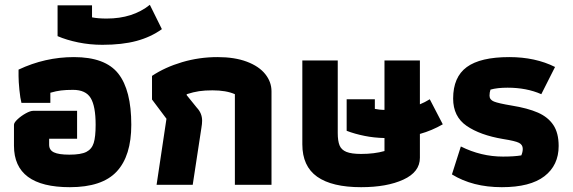

<svg xmlns="http://www.w3.org/2000/svg" viewBox="-20 -767 2377 797"><path d="M38 -162V-249Q38 -258 53 -272Q68 -286 87 -296.5Q106 -307 118 -307H300V-191H184V-166Q184 -144 204 -134.5Q224 -125 268 -125Q316 -125 338.5 -136.5Q361 -148 369 -173.5Q377 -199 377 -249Q377 -326 356.5 -360Q336 -394 283 -394Q254 -394 233.5 -391.5Q213 -389 189 -382V-340H69Q64 -359 60.5 -394Q57 -429 57 -451V-478Q167 -530 287 -530Q417 -530 471 -461.5Q525 -393 525 -249Q525 -120 464.5 -55Q404 10 270 10Q38 10 38 -162Z M219 -617V-745H362V-695Q386 -690 423 -690Q531 -690 602 -747L652 -646Q606 -613 546.5 -597Q487 -581 405 -581Q353 -581 304.5 -591Q256 -601 219 -617Z M671 -274 611 -354V-452Q665 -488 736 -509Q807 -530 883 -530Q954 -530 1004.5 -511Q1055 -492 1081 -459.5Q1107 -427 1107 -388V0H955V-376Q919 -392 862 -392Q830 -392 806.5 -388.5Q783 -385 755 -376V-372L797 -320Q819 -297 819 -266Q819 -253 816 -236L780 0H630Z M1235 -168V-516H1382V-215Q1382 -182 1389.5 -163.5Q1397 -145 1418 -136.5Q1439 -128 1479 -128Q1534 -128 1576 -140V-194Q1532 -195 1493 -203Q1453 -211 1419 -224V-355H1536V-315Q1558 -311 1569 -311H1576V-516H1723V-334Q1743 -342 1764 -355L1818 -251Q1773 -225 1723 -211V-112Q1723 -53 1654.5 -21.5Q1586 10 1479 10Q1358 10 1296.5 -33.5Q1235 -77 1235 -168Z M1856 -43 1893 -159Q1977 -117 2068 -117Q2114 -117 2144 -122Q2150 -136 2150 -149Q2150 -166 2134.5 -174Q2119 -182 2068 -190Q1973 -206 1917 -244.5Q1861 -283 1861 -358Q1861 -447 1917.5 -488.5Q1974 -530 2094 -530Q2202 -530 2284 -489L2227 -376Q2166 -403 2087 -403Q2044 -403 2016 -395Q2012 -383 2012 -370Q2012 -353 2030.5 -345.5Q2049 -338 2103 -329Q2171 -318 2213 -299.5Q2255 -281 2277 -248Q2299 -215 2299 -161Q2299 -81 2240 -35.5Q2181 10 2063 10Q1942 10 1856 -43Z"/></svg>

Font: Athiti
Style: Bold
Weight: 700
Designer: CadsonDemak Team
Foundry: CadsonDemak
Version: Version 1.033